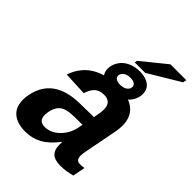

<svg xmlns="http://www.w3.org/2000/svg" viewBox="-238 -950 1076 1076"><g transform="rotate(45 300.0 -412.0)"><path d="M161.1 9.8Q95.7 9.8 60.3 -20.5Q24.9 -50.8 24.9 -108.4Q24.9 -127.4 29.3 -149.4Q62.5 -315.9 266.1 -318.4L375.5 -320.3L380.4 -347.2Q385.3 -370.6 385.3 -388.2Q385.3 -449.2 328.1 -449.2Q293.5 -449.2 272.9 -431.6Q252.4 -414.1 240.2 -374.5L98.6 -381.3Q153.8 -538.1 351.1 -538.1Q435.5 -538.1 479.2 -502.7Q522.9 -467.3 522.9 -398.4Q522.9 -376 517.6 -347.7L480.5 -156.2Q475.1 -129.4 475.1 -114.7Q475.1 -96.7 482.7 -87.4Q490.2 -78.1 508.8 -78.1Q524.4 -78.1 539.6 -81.1L525.4 -6.8Q512.7 -3.9 502.4 -1.5Q492.2 1 482.2 2.4Q472.2 3.9 460.9 4.9Q449.7 5.9 435.1 5.9Q388.7 5.9 368.2 -14.4Q347.7 -34.7 347.7 -74.2L348.6 -94.2H345.7Q303.7 -39.1 259.3 -14.6Q214.8 9.8 161.1 9.8ZM360.4 -244.6 294.9 -243.7Q243.7 -242.7 219.2 -230Q194.8 -217.3 183.3 -189.7Q171.9 -162.1 171.9 -133.8Q171.9 -85.9 218.8 -85.9Q266.6 -85.9 305.7 -124.3Q344.7 -162.6 355.5 -217.8ZM338.9 -488.8Q292 -488.8 264.9 -510Q237.8 -531.2 237.8 -567.9Q237.8 -596.7 254.9 -624.5Q272 -652.3 304.4 -668Q336.9 -683.6 377 -683.6Q423.3 -683.6 450.7 -663.1Q478 -642.6 478 -605Q478 -574.2 460 -546.6Q441.9 -519 410.2 -503.9Q378.4 -488.8 338.9 -488.8ZM408.7 -591.3Q408.7 -606 396.5 -613.5Q384.3 -621.1 364.7 -621.1Q336.4 -621.1 321.5 -607.9Q306.6 -594.7 306.6 -580.6Q306.6 -567.4 318.4 -559.6Q330.1 -551.8 351.1 -551.8Q377 -551.8 392.8 -563.5Q408.7 -575.2 408.7 -591.3ZM320.3 -698.7 323.2 -713.9 469.2 -832.5H595.2L591.3 -811.5L403.3 -698.7Z"/></g></svg>

Font: Cousine
Style: Bold Italic
Weight: 700
Italic angle: -12°
Monospace: yes
Designer: Steve Matteson
Foundry: Ascender Corporation
Version: Version 1.20